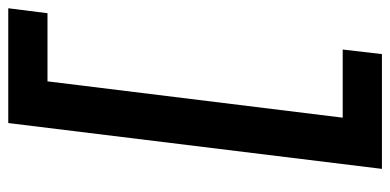

<svg xmlns="http://www.w3.org/2000/svg" viewBox="-260 -520 945 465"><g transform="rotate(-90 212.5 -287.5)"><path d="M314 165 325 70H160L248 -645H413L425 -740H147L36 165Z"/></g></svg>

Font: Bluebird
Style: ExtObl
Weight: 400
Designer: Jasper
Foundry: Cannot Into Space Fonts
Version: Version 0.98